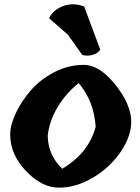

<svg xmlns="http://www.w3.org/2000/svg" viewBox="-20 -865 644 885"><path d="M27 -244Q27 -289 53 -344Q79 -399 122.5 -449Q166 -499 230.5 -532.5Q295 -566 366.5 -566Q438 -566 510.5 -476Q583 -386 585 -306Q585 -237 536.5 -165.5Q488 -94 409.5 -47Q331 0 252 0Q173 0 100 -76.5Q27 -153 27 -244ZM343 -482Q283 -435 244.5 -369.5Q206 -304 200 -238Q202 -149 267 -87Q390 -161 421 -281Q413 -399 343 -482ZM368 -835 442 -636Q431 -619 406.5 -612Q382 -605 359 -612L293 -705L206 -781Q221 -812 253 -829Q308 -858 368 -835Z"/></svg>

Font: Tillana
Style: Bold
Weight: 700
Designer: Lipi Raval (Devanagari, Latin), Jonny Pinhorn (Latin)
Foundry: Indian Type Foundry
Version: Version 2.002;PS 1.0;hotconv 1.0.79;makeotf.lib2.5.61930; tt